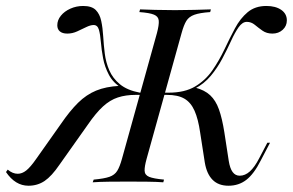

<svg xmlns="http://www.w3.org/2000/svg" viewBox="-69 -602 967 634"><path d="M25 11.3Q3.2 11.3 -15.3 0Q-33.9 -11.3 -49.2 -33.9L-43.5 -41.9Q-27.4 -28.2 -10.5 -28.2Q4 -28.2 17.7 -39.1Q31.5 -50 50 -76.6L131.5 -191.9Q161.3 -235.5 188.7 -262.5Q216.1 -289.5 248.4 -302.8Q280.6 -316.1 325.8 -318.5L333.9 -310.5Q304.8 -328.2 290.7 -354.8Q276.6 -381.5 271.4 -409.7Q266.1 -437.9 264.1 -462.9Q262.1 -487.9 257.7 -503.6Q253.2 -519.4 240.3 -519.4Q229.8 -519.4 215.7 -512.5Q201.6 -505.6 185.9 -498.4Q170.2 -491.1 153.2 -491.1Q137.1 -491.1 128.6 -498.4Q120.2 -505.6 120.2 -518.5Q120.2 -535.5 131.9 -550Q143.5 -564.5 163.3 -573.4Q183.1 -582.3 205.6 -582.3Q233.9 -582.3 247.2 -569Q260.5 -555.6 265.3 -532.7Q270.2 -509.7 271.8 -481.9Q273.4 -454 277 -425Q280.6 -396 291.9 -369.8Q303.2 -343.5 327 -323.8Q350.8 -304 392.7 -296H414.5L412.1 -288.7H379Q346 -288.7 320.2 -280.2Q294.4 -271.8 271 -250.4Q247.6 -229 221 -190.3L127.4 -58.1Q101.6 -20.2 78.2 -4.4Q54.8 11.3 25 11.3ZM237.1 0 240.3 -8.9Q275 -12.1 292.3 -18.1Q309.7 -24.2 318.1 -37.9Q326.6 -51.6 333.9 -78.2L449.2 -492.7Q456.5 -520.2 455.2 -533.9Q454 -547.6 439.5 -553.6Q425 -559.7 391.1 -562.1L393.5 -571Q412.9 -570.2 443.1 -569.4Q473.4 -568.5 508.9 -568.5Q541.9 -568.5 573 -569.4Q604 -570.2 627.4 -571L625 -562.1Q590.3 -559.7 572.6 -553.2Q554.8 -546.8 546.4 -533.1Q537.9 -519.4 530.6 -492.7L415.3 -78.2Q408.1 -52.4 408.5 -38.3Q408.9 -24.2 423.4 -18.1Q437.9 -12.1 472.6 -8.9L470.2 0Q450 -1.6 419.4 -2Q388.7 -2.4 354.8 -2.4Q319.4 -2.4 289.1 -2Q258.9 -1.6 237.1 0ZM685.5 11.3Q652.4 11.3 633.1 -8.1Q613.7 -27.4 607.3 -65.3L591.9 -164.5Q585.5 -208.9 573.4 -236.3Q561.3 -263.7 539.9 -276.2Q518.5 -288.7 482.3 -288.7H450.8L452.4 -296H487.9Q541.1 -296 575.4 -316.5Q609.7 -337.1 632.3 -369.8Q654.8 -402.4 672.2 -439.1Q689.5 -475.8 706.9 -508.5Q724.2 -541.1 748.8 -561.7Q773.4 -582.3 810.5 -582.3Q841.1 -582.3 859.7 -569.4Q878.2 -556.5 878.2 -534.7Q878.2 -516.1 864.5 -503.6Q850.8 -491.1 830.6 -491.1Q811.3 -491.1 797.6 -500.8Q783.9 -510.5 772.2 -520.2Q760.5 -529.8 746 -529.8Q731.5 -529.8 719 -512.1Q706.5 -494.4 694 -466.9Q681.5 -439.5 665.3 -408.9Q649.2 -378.2 627 -351.6Q604.8 -325 573.4 -308.9L575 -312.9Q606.5 -304.8 625 -287.5Q643.5 -270.2 654 -240.7Q664.5 -211.3 671.8 -165.3L686.3 -71Q690.3 -46 699.2 -33.9Q708.1 -21.8 722.6 -21.8Q740.3 -21.8 756 -35.9Q771.8 -50 787.1 -79.8L813.7 -130.6H822.6L791.9 -71.8Q769.4 -27.4 744.4 -8.1Q719.4 11.3 685.5 11.3Z"/></svg>

Font: Playfair 144pt
Style: Italic
Weight: 400
Italic angle: -15.6°
Designer: Claus Eggers Sørensen
Foundry: Claus Eggers Sørensen
Version: Version 2.001;gftools[0.9.30]